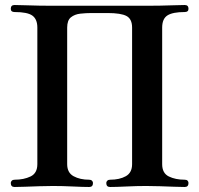

<svg xmlns="http://www.w3.org/2000/svg" viewBox="-20 -746 795 766"><path d="M38 0Q23 0 23 -16Q23 -21 27 -25Q31 -29 38 -29Q75 -29 102 -42Q129 -55 129 -91V-636Q129 -669 109.5 -683.5Q90 -698 38 -698Q23 -698 23 -711Q23 -726 38 -726Q54 -726 80.5 -725Q107 -724 136.5 -723.5Q166 -723 191 -723H563Q589 -723 618.5 -723.5Q648 -724 674.5 -725Q701 -726 717 -726Q732 -726 732 -711Q732 -698 717 -698Q669 -698 648 -684.5Q627 -671 627 -636V-91Q627 -55 653.5 -42Q680 -29 717 -29Q725 -29 728.5 -25Q732 -21 732 -16Q732 0 717 0Q701 0 674.5 -1Q648 -2 618.5 -3Q589 -4 563 -4Q526 -4 484.5 -2Q443 0 419 0Q404 0 404 -16Q404 -21 408 -25Q412 -29 419 -29Q457 -29 482 -43Q507 -57 507 -91V-636Q507 -670 485 -682Q463 -694 409 -694H346Q323 -694 300.5 -691.5Q278 -689 263 -677Q248 -665 248 -636V-91Q248 -57 273.5 -43Q299 -29 336 -29Q343 -29 347 -25Q351 -21 351 -16Q351 0 336 0Q312 0 270.5 -2Q229 -4 191 -4Q166 -4 136.5 -3Q107 -2 80.5 -1Q54 0 38 0Z"/></svg>

Font: Zen Old Mincho Black
Style: Regular
Weight: 900
Designer: Yoshimichi Ohira
Foundry: Positype
Version: Version 1.001